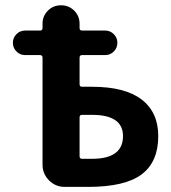

<svg xmlns="http://www.w3.org/2000/svg" viewBox="-20 -735 653 734"><path d="M284.2 -413.1Q284.2 -403.3 293.9 -403.3H332Q458 -403.3 521.5 -354.5Q585 -305.7 585 -214.8Q585 -116.2 521.5 -68.4Q458 -20.5 316.4 -20.5H227.5Q192.4 -20.5 167.5 -45.4Q142.6 -70.3 142.6 -105.5V-514.6Q142.6 -524.4 132.8 -524.4H76.2Q56.6 -524.4 43 -538.1Q29.3 -551.8 29.3 -571.3Q29.3 -590.8 43 -604.5Q56.6 -618.2 76.2 -618.2H132.8Q142.6 -618.2 142.6 -627.9V-644.5Q142.6 -673.8 163.1 -694.3Q183.6 -714.8 213.4 -714.8Q243.2 -714.8 263.7 -694.3Q284.2 -673.8 284.2 -644.5V-627.9Q284.2 -618.2 293.9 -618.2H381.8Q401.4 -618.2 415 -604.5Q428.7 -590.8 428.7 -571.3Q428.7 -551.8 415 -538.1Q401.4 -524.4 381.8 -524.4H293.9Q284.2 -524.4 284.2 -514.6ZM284.2 -137.7Q284.2 -127.9 293.9 -127.9H332Q450.2 -127.9 450.2 -214.8Q450.2 -295.9 332 -295.9H293.9Q284.2 -295.9 284.2 -286.1Z"/></svg>

Font: Gen Jyuu GothicX Bold
Style: Bold
Weight: 700
Designer: Ryoko NISHIZUKA (kana &amp; ideographs); Paul D. Hunt (Latin, Greek &amp; Cyrillic); Wenlong ZHANG (bopomofo); Sandoll C
Version: Version 1.058.20140828